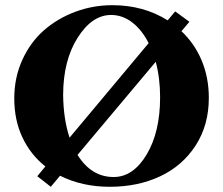

<svg xmlns="http://www.w3.org/2000/svg" viewBox="-20 -696 848 729"><path d="M172.9 13.2 121.6 -26.9 152.3 -64Q96.2 -108.4 65.2 -174.1Q34.2 -239.7 34.2 -322.3Q34.2 -401.4 64.7 -468.5Q95.2 -535.6 146.7 -580.8Q198.2 -626 265.6 -651.1Q333 -676.3 406.7 -676.3Q524.9 -676.3 616.7 -618.7L645 -652.8L699.2 -613.3L668.9 -577.6Q718.8 -530.8 745.8 -466.1Q772.9 -401.4 772.9 -324.2Q772.9 -221.2 722.9 -143.8Q672.9 -66.4 588.1 -26.6Q503.4 13.2 396.5 13.2Q292 13.2 208 -28.8ZM219.7 -336.4Q220.7 -243.7 244.1 -173.3L544.4 -532.2Q518.6 -583 481.7 -611.1Q444.8 -639.2 401.9 -639.2Q329.6 -639.2 274.9 -553Q220.2 -466.8 219.7 -336.4ZM411.6 -23.9Q485.8 -23.9 536.9 -109.4Q587.9 -194.8 587.9 -327.1Q587.9 -399.4 571.3 -461.4L274.4 -107.9Q326.7 -23.9 411.6 -23.9Z"/></svg>

Font: Elstob 10pt
Style: Bold
Weight: 700
Designer: Peter S. Baker
Version: Version 1.015